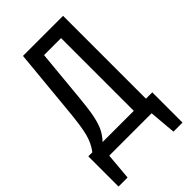

<svg xmlns="http://www.w3.org/2000/svg" viewBox="-251 -773 1006 1006"><g transform="rotate(-45 252.0 -270.0)"><path d="M474 -75V149H407L394 0H80L67 149H0V-75H30Q59 -113 72 -163Q85 -213 95 -322L130 -689H427V-75ZM337 -614H211L183 -318Q176 -243 166.5 -199Q157 -155 143.5 -128Q130 -101 106 -75H337Z"/></g></svg>

Font: Fira Sans Extra Condensed
Style: Regular
Weight: 400
Width: 1
Designer: Carrois Corporate & Edenspiekermann AG
Foundry: Carrois Corporate GbR & Edenspiekermann AG
Version: Version 4.203